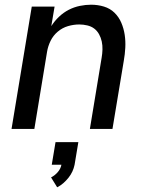

<svg xmlns="http://www.w3.org/2000/svg" viewBox="-20 -548 640 816"><path d="M29 0 115 -520H212L198 -437Q212 -459 231 -477Q250 -495 272.5 -506.5Q295 -518 319.5 -523Q344 -528 367 -528Q396 -528 422 -520Q448 -512 466.5 -494Q485 -476 495.5 -451.5Q506 -427 510 -400Q514 -373 512.5 -345Q511 -317 506 -289L458 0H362L412 -303Q415 -320 415.5 -337.5Q416 -355 412.5 -371.5Q409 -388 401 -402.5Q393 -417 380.5 -426.5Q368 -436 351 -440Q334 -444 317 -444Q293 -444 269 -437Q245 -430 225.5 -413.5Q206 -397 195 -374.5Q184 -352 180 -328L126 0ZM223 248 197 206Q213 198 225.5 183.5Q238 169 241 152H200L216 56H313L297 152Q294 167 287.5 181Q281 195 271 207.5Q261 220 249 230.5Q237 241 223 248Z"/></svg>

Font: Iosevka SS04 Md Ex Obl
Style: Regular
Weight: 500
Width: 7
Italic angle: -9°
Monospace: yes
Designer: Belleve Invis
Foundry: Belleve Invis
Version: Version 19.0.0; ttfautohint (v1.8.4)